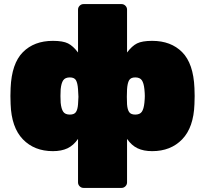

<svg xmlns="http://www.w3.org/2000/svg" viewBox="-20 -730 1004 940"><path d="M31 -260 32 -299Q37 -419 92 -474.5Q147 -530 239 -530Q288 -530 313 -517.5Q338 -505 362 -473V-683Q362 -694 370 -702Q378 -710 389 -710H575Q586 -710 594 -702Q602 -694 602 -683V-473Q626 -505 651 -517.5Q676 -530 725 -530Q817 -530 872 -474.5Q927 -419 932 -299Q933 -284 933 -260Q933 -235 932 -220Q928 -106 872 -48Q816 10 725 10Q683 10 653.5 -4Q624 -18 602 -50V163Q602 174 594 182Q586 190 575 190H389Q378 190 370 182Q362 174 362 163V-50Q340 -18 310.5 -4Q281 10 239 10Q148 10 92 -48Q36 -106 32 -220ZM362 -219Q364 -249 364 -256Q364 -263 362 -293Q360 -323 352 -337Q344 -351 322 -351Q299 -351 289.5 -337Q280 -323 277 -293Q276 -283 276 -260Q276 -237 277 -227Q280 -197 289.5 -183Q299 -169 322 -169Q343 -169 351.5 -181Q360 -193 362 -219ZM642 -351Q620 -351 612 -337Q604 -323 602 -293Q601 -278 601 -256Q601 -234 602 -219Q604 -193 612.5 -181Q621 -169 642 -169Q665 -169 674.5 -183Q684 -197 687 -227Q689 -247 689 -260Q689 -273 687 -293Q684 -323 674.5 -337Q665 -351 642 -351Z"/></svg>

Font: Rubik
Style: Regular
Weight: 900
Designer: Hubert & Fischer
Foundry: Hubert & Fischer
Version: Version 1.100